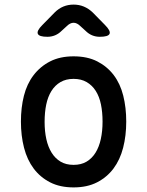

<svg xmlns="http://www.w3.org/2000/svg" viewBox="-20 -805 640 835"><path d="M300 10Q241 10 198 -12Q155 -34 126.5 -72Q98 -110 84.5 -162.5Q71 -215 71 -276Q71 -337 84 -388.5Q97 -440 126 -478Q155 -516 198 -538Q241 -560 300 -560Q360 -560 403 -538Q446 -516 474.5 -478.5Q503 -441 516 -389Q529 -337 529 -276Q529 -215 515.5 -162.5Q502 -110 473.5 -72Q445 -34 402 -12Q359 10 300 10ZM300 -88Q333 -88 356.5 -102Q380 -116 395.5 -141Q411 -166 418.5 -200.5Q426 -235 426 -276Q426 -317 419 -351Q412 -385 396.5 -409.5Q381 -434 357 -448Q333 -462 300 -462Q267 -462 243 -448Q219 -434 203.5 -409Q188 -384 181 -350Q174 -316 174 -275Q174 -234 181.5 -200Q189 -166 204.5 -141Q220 -116 243.5 -102Q267 -88 300 -88ZM186 -645Q150 -645 144.5 -658Q139 -671 164 -696L218 -751Q235 -768 255.5 -776.5Q276 -785 300 -785Q324 -785 344.5 -776.5Q365 -768 383 -751L436 -697Q462 -671 456.5 -658Q451 -645 414 -645Q396 -645 380.5 -651.5Q365 -658 352 -671L330 -691Q315 -706 300 -706Q285 -706 270 -691L247 -670Q235 -658 219.5 -651.5Q204 -645 186 -645Z"/></svg>

Font: Maple Mono NL Medium
Style: Regular
Weight: 500
Monospace: yes
Designer: subframe7536
Version: Version 7.000